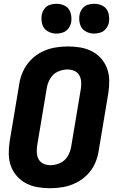

<svg xmlns="http://www.w3.org/2000/svg" viewBox="-20 -989 616 1017"><path d="M245 8Q280 8 314.5 2Q349 -4 382.5 -20.5Q416 -37 442.5 -64Q469 -91 483.5 -124Q498 -157 503 -192L554 -497Q559 -530 558.5 -563.5Q558 -597 547 -626.5Q536 -656 515.5 -679.5Q495 -703 466.5 -717.5Q438 -732 405.5 -737.5Q373 -743 340 -743Q306 -743 271 -737Q236 -731 202.5 -714.5Q169 -698 143 -671Q117 -644 102 -611Q87 -578 82 -544L31 -239Q26 -205 26.5 -172Q27 -139 38 -109Q49 -79 70 -55.5Q91 -32 119 -17.5Q147 -3 179.5 2.5Q212 8 245 8ZM248 -114Q228 -114 211 -121.5Q194 -129 185 -145Q176 -161 175 -180Q174 -199 177 -219L228 -524Q232 -549 246.5 -573.5Q261 -598 286.5 -609.5Q312 -621 338 -621Q357 -621 374 -613.5Q391 -606 400 -590Q409 -574 410 -555Q411 -536 408 -517L357 -212Q353 -186 338.5 -161.5Q324 -137 298.5 -125.5Q273 -114 248 -114ZM479 -811Q496 -811 513.5 -817Q531 -823 542.5 -838.5Q554 -854 557 -871Q561 -896 554 -920.5Q547 -945 526 -957Q505 -969 479 -969Q462 -969 444.5 -963.5Q427 -958 415.5 -942.5Q404 -927 401 -909Q397 -884 404 -860Q411 -836 432.5 -823.5Q454 -811 479 -811ZM279 -811Q296 -811 313.5 -817Q331 -823 342.5 -838.5Q354 -854 357 -871Q361 -896 354 -920.5Q347 -945 326 -957Q305 -969 279 -969Q262 -969 244.5 -963.5Q227 -958 215.5 -942.5Q204 -927 201 -909Q197 -884 204 -860Q211 -836 232.5 -823.5Q254 -811 279 -811Z"/></svg>

Font: Iosevka Sparkle Heavy Oblique
Style: Regular
Weight: 900
Italic angle: -9°
Designer: Belleve Invis
Foundry: Belleve Invis
Version: Version 4.5.0; ttfautohint (v1.8.3)